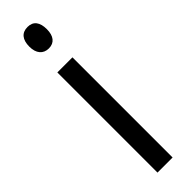

<svg xmlns="http://www.w3.org/2000/svg" viewBox="-259 -734 728 728"><g transform="rotate(-45 105.5 -369.5)"><path d="M107 -739C76 -739 59 -719 59 -681C59 -645 77 -624 107 -624C137 -624 153 -645 153 -681C153 -718 138 -739 107 -739ZM146 -537H65V0H146Z"/></g></svg>

Font: Noto Sans Lao Looped ExtraCondensed
Style: Regular
Weight: 400
Width: 2
Designer: Mark Frömberg, Ben Mitchell
Foundry: The Fontpad Ltd
Version: Version 1.003